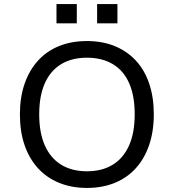

<svg xmlns="http://www.w3.org/2000/svg" viewBox="-20 -916 856 945"><path d="M408 9Q332 9 271 -16Q210 -41 167 -88Q124 -135 101 -201.5Q78 -268 78 -353Q78 -437 101 -503.5Q124 -570 166.5 -617Q209 -664 270 -689Q331 -714 408 -714Q484 -714 545 -689Q606 -664 649 -617.5Q692 -571 714.5 -504Q737 -437 737 -354Q737 -269 714 -202Q691 -135 648.5 -88Q606 -41 545 -16Q484 9 408 9ZM408 -73Q482 -73 534.5 -105Q587 -137 615 -199.5Q643 -262 643 -353Q643 -445 615.5 -507Q588 -569 535 -600.5Q482 -632 408 -632Q334 -632 281.5 -600.5Q229 -569 201 -507Q173 -445 173 -353Q173 -262 201 -199.5Q229 -137 281.5 -105Q334 -73 408 -73ZM458 -801V-896H558V-801ZM258 -801V-896H358V-801Z"/></svg>

Font: Nunito Sans 7pt
Style: Regular
Weight: 400
Designer: Vernon Adams
Foundry: Vernon Adams
Version: Version 3.101;gftools[0.9.27]